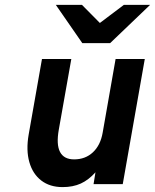

<svg xmlns="http://www.w3.org/2000/svg" viewBox="-20 -752 633 784"><path d="M235.6 12Q183.5 12 148.5 -14.9Q113.5 -41.8 99.8 -90.1Q86 -138.4 97 -202.2L151.4 -511H271.2L220.2 -223.2Q209.2 -162 225.1 -131.6Q241 -101.2 282.6 -101.2Q328.5 -101.2 359.4 -130.1Q390.3 -159 399.2 -210.2L452 -511H571.2L481.2 0H362L369.8 -48.4Q341.7 -17 309.8 -2.5Q277.9 12 235.6 12ZM316 -576 208 -732H314.8L387.8 -658.2L485.6 -732H592.8L429.8 -576Z"/></svg>

Font: Overpass
Style: Italic
Weight: 400
Italic angle: -10°
Designer: Delve Withrington, Dave Bailey, Thomas Jockin
Foundry: Delve Fonts LLC
Version: Version 4.000